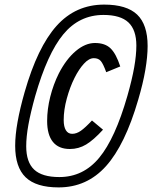

<svg xmlns="http://www.w3.org/2000/svg" viewBox="-20 -745 662 835"><path d="M622 -545Q622 -499 612 -440.5Q602 -382 581 -311Q524 -115 441 -22.5Q358 70 235 70Q137 70 91.5 26Q46 -18 46 -111Q46 -157 56.5 -215.5Q67 -274 87 -344Q143 -540 226 -632.5Q309 -725 433 -725Q531 -725 576.5 -681.5Q622 -638 622 -545ZM430 -680Q325 -680 255.5 -596Q186 -512 133 -327Q113 -255 103.5 -202.5Q94 -150 94 -109Q94 -40 128.5 -7.5Q163 25 238 25Q342 25 411.5 -59Q481 -143 534 -328Q554 -398 563.5 -451.5Q573 -505 573 -547Q573 -615 538.5 -647.5Q504 -680 430 -680ZM284 -97Q235 -97 210 -128Q185 -159 185 -219Q185 -270 198.5 -324Q212 -378 236 -426Q268 -488 309.5 -523Q351 -558 393 -558Q437 -558 461 -534.5Q485 -511 503 -456L442 -431Q429 -467 418.5 -479.5Q408 -492 388 -492Q367 -492 345 -468Q323 -444 304 -406Q284 -366 270.5 -316.5Q257 -267 257 -223Q257 -194 266.5 -178.5Q276 -163 294 -163Q313 -163 332 -176.5Q351 -190 380 -221L428 -181Q387 -136 354.5 -116.5Q322 -97 284 -97Z"/></svg>

Font: Intel One Mono Medium
Style: Italic
Weight: 500
Italic angle: -16°
Monospace: yes
Designer: Fred Shallcrass
Foundry: Frere-Jones Type LLC
Version: Version 1.400;hotconv 1.1.0;makeotfexe 2.6.0;FJTRelease1.4